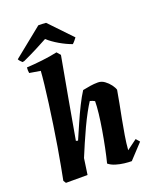

<svg xmlns="http://www.w3.org/2000/svg" viewBox="-164 -983 872 1086"><g transform="rotate(-20 272.5 -439.5)"><path d="M437 12Q418 12 392.5 9Q367 6 342.5 -1.5Q318 -9 301 -23Q311 -62 321 -111Q331 -160 339.5 -210.5Q348 -261 353 -305Q358 -349 358 -378Q346 -385 330 -389Q316 -368 297.5 -334Q279 -300 259.5 -258.5Q240 -217 222 -175Q204 -133 189 -97L175 0H45L35 -16Q41 -47 50.5 -97Q60 -147 70 -207.5Q80 -268 89.5 -331.5Q99 -395 107 -455Q115 -515 120.5 -564Q126 -613 128 -644L62 -655Q59 -671 61 -689Q104 -691 155 -697Q206 -703 247 -712L266 -690Q244 -569 221.5 -444Q199 -319 179 -204L191 -201Q210 -244 231 -292.5Q252 -341 274 -385Q296 -429 316 -460Q341 -465 363 -468.5Q385 -472 409 -472Q430 -472 448.5 -458.5Q467 -445 480 -427.5Q493 -410 497 -396Q491 -359 482.5 -316Q474 -273 466 -231Q457 -184 449.5 -138.5Q442 -93 439 -53L500 -98L519 -76ZM350 -724Q314 -737 277 -758.5Q240 -780 212 -805Q183 -789 142 -768Q101 -747 59 -728L48 -726Q43 -730 36.5 -737.5Q30 -745 28 -750L203 -891Q214 -891 226 -890.5Q238 -890 249 -889L377 -755Q373 -749 364.5 -739Q356 -729 350 -724Z"/></g></svg>

Font: Labrada
Style: Bold Italic
Weight: 700
Italic angle: -7°
Designer: Mercedes Jáuregui
Foundry: Omnibus-Type Team
Version: Version 1.000; ttfautohint (v1.8.4.7-5d5b)